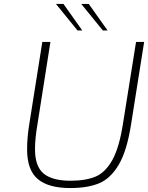

<svg xmlns="http://www.w3.org/2000/svg" viewBox="-20 -945 749 971"><path d="M117 -190Q117 -251 129 -323L194 -733H235L170 -320Q157 -244 157 -191Q157 -103 201 -67Q245 -31 336 -31Q414 -31 463.5 -52Q513 -73 548 -135.5Q583 -198 602 -320L668 -733H709L643 -317Q622 -182 580.5 -112Q539 -42 481 -18Q423 6 335 6Q225 6 171 -39.5Q117 -85 117 -190ZM263 -925H301L396 -791H372ZM391 -925H429L524 -791H500Z"/></svg>

Font: Exo ExtraLight
Style: Italic
Weight: 275
Italic angle: -9°
Designer: Natanael Gama
Foundry: Natanael Gama
Version: Version 1.500; ttfautohint (v1.6)